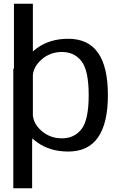

<svg xmlns="http://www.w3.org/2000/svg" viewBox="-20 -805 644 1025"><path d="M51 200H151.5V-438.5H51ZM54.5 0H147L155.5 -95V-785H54.5ZM344 4Q451 4 503.5 -71.8Q556 -147.5 556 -297.5Q556 -448 503.5 -523Q451 -598 344 -598Q247 -598 179.2 -549.2Q111.5 -500.5 111.5 -447.5L155 -394Q155 -445.5 201 -486.5Q247 -527.5 310.5 -527.5Q377 -527.5 415.2 -478Q453.5 -428.5 453.5 -297Q453.5 -165 415.2 -115.8Q377 -66.5 310.5 -66.5Q247 -66.5 201 -107Q155 -147.5 155 -200L111.5 -146Q111.5 -93.5 179.2 -44.8Q247 4 344 4Z"/></svg>

Font: Anybody UltraCondensed Thin
Style: Regular
Weight: 400
Version: Version 1.111